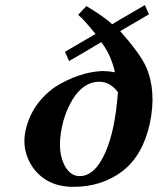

<svg xmlns="http://www.w3.org/2000/svg" viewBox="-20 -722 617 752"><path d="M79.6 -209Q103.5 -316.9 196.3 -381.8Q289.1 -439.5 380.4 -443.8Q403.8 -443.8 430.2 -439Q414.6 -508.3 376.5 -557.1Q318.8 -522 250.5 -482.9L234.4 -519L354 -588.9Q311 -643.1 286.1 -664.1L318.4 -698.2Q389.6 -655.3 419.4 -627Q443.8 -642.1 501.5 -675.3Q534.2 -694.3 547.4 -702.1L563.5 -666L450.7 -600.1Q527.3 -513.7 551.3 -461.9Q593.8 -367.2 566.9 -238.8Q539.6 -113.8 460 -51.8Q378.9 9.8 267.1 9.8Q162.1 9.8 107.4 -67.9Q64 -132.8 79.6 -209ZM292 -32.2Q351.1 -32.2 391.6 -122.6Q411.1 -166 423.8 -225.1Q436.5 -286.6 441.9 -360.8Q412.1 -401.4 369.6 -401.9Q293.5 -401.9 246.1 -297.9Q231 -263.7 223.1 -227.1Q200.7 -122.1 239.3 -63.5Q260.3 -32.2 292 -32.2Z"/></svg>

Font: Linux Libertine Slanted O
Style: Bold Slanted
Weight: 700
Designer: Philipp H. Poll
Foundry: Philipp H. Poll
Version: Version 5.0.0